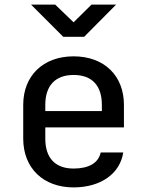

<svg xmlns="http://www.w3.org/2000/svg" viewBox="-20 -805 640 835"><path d="M485 -785H378L300 -708L220 -785H115L255 -645H346ZM519 -349C519 -476 433 -560 300 -560C168 -560 81 -476 81 -349V-202C81 -74 168 10 300 10C417 10 502 -49 516 -142H418C408 -96 366 -72 300 -72C221 -72 177 -117 177 -202V-251H519ZM177 -349C177 -433 221 -479 300 -479C380 -479 423 -433 423 -349V-322H177Z"/></svg>

Font: Tekne LDO Medium
Style: Regular
Weight: 500
Monospace: yes
Designer: Alessio Laiso, Mario Rullo, Paolo Rosset
Foundry: Alessio Laiso
Version: Version 1.000;hotconv 1.0.109;makeotfexe 2.5.65596